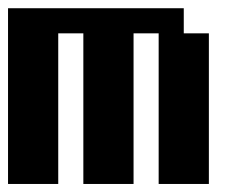

<svg xmlns="http://www.w3.org/2000/svg" viewBox="-20 -458 602 478"><path d="M0 -437.5H437.5V-375H500V0H375V-375H312.5V0H187.5V-375H125V0H0Z"/></svg>

Font: NeoDunggeunmo Pro
Style: Regular
Weight: 400
Version: Version 1.020